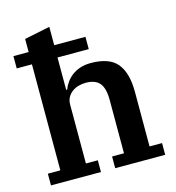

<svg xmlns="http://www.w3.org/2000/svg" viewBox="-112 -855 870 950"><g transform="rotate(-15 323.0 -380.0)"><path d="M32 -60H96V-603H18V-666H96V-733L227 -760V-666H387V-603H227V-437H232Q239 -456 251.5 -473.5Q264 -491 282 -504.5Q300 -518 324 -526Q348 -534 378 -534Q473 -534 513 -485.5Q553 -437 553 -340V-60H617V0H361V-60H422V-334Q422 -393 400 -419.5Q378 -446 329 -446Q310 -446 292 -441Q274 -436 259.5 -425.5Q245 -415 236 -399Q227 -383 227 -361V-60H288V0H32Z"/></g></svg>

Font: IBM Plex Serif SemiBold
Style: Regular
Weight: 600
Designer: Mike Abbink, Paul van der Laan, Pieter van Rosmalen
Foundry: Bold Monday
Version: Version 2.5